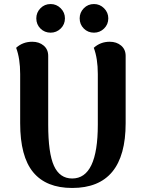

<svg xmlns="http://www.w3.org/2000/svg" viewBox="-20 -918 716 952"><path d="M231 -756Q201 -756 180.5 -776.5Q160 -797 160 -827Q160 -856 180.5 -877Q201 -898 231 -898Q260 -898 281 -877Q302 -856 302 -827Q302 -797 281 -776.5Q260 -756 231 -756ZM446 -756Q416 -756 395.5 -776.5Q375 -797 375 -827Q375 -856 395.5 -877Q416 -898 446 -898Q475 -898 496 -877Q517 -856 517 -827Q517 -797 496 -776.5Q475 -756 446 -756ZM603 -641V-307Q603 14 338 14Q209 14 144.5 -64Q80 -142 80 -307V-551Q80 -628 60 -681Q93 -711 140 -711Q174 -711 196.5 -692Q219 -673 219 -641V-300Q219 -159 247.5 -96Q276 -33 338 -33Q465 -33 465 -300V-551Q465 -628 445 -681Q478 -711 524 -711Q558 -711 580.5 -692Q603 -673 603 -641Z"/></svg>

Font: Arima Koshi Bold
Style: Regular
Weight: 700
Designer: Joana Correia and Natanael Gama
Foundry: NDISCOVER
Version: Version 1.019;PS 001.019;hotconv 1.0.88;makeotf.lib2.5.64775